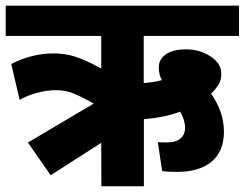

<svg xmlns="http://www.w3.org/2000/svg" viewBox="-35 -651 855 671"><path d="M33.7 -302.2 4.4 -426.8Q31.2 -442.4 71 -453.4Q110.8 -464.4 151.9 -464.4Q192.9 -464.4 227.5 -453.1Q265.1 -440.9 318.8 -411.6V-525.4H-15.1V-631.3H800.3V-525.4H467.3V-360.8Q503.9 -363.3 530.8 -371.1Q520 -389.2 520 -416.3Q520 -443.4 544.4 -460.9Q568.8 -478.5 615.7 -478.5Q662.6 -478.5 700.4 -454.1Q738.3 -429.7 738.3 -393.6Q738.3 -372.6 730.2 -357.9Q722.2 -343.3 702.6 -323.7Q747.6 -259.8 747.6 -190.9Q747.6 -122.1 704.6 -86.2Q661.6 -50.3 585.4 -50.3Q549.3 -50.3 531.7 -53.2L516.6 -153.8Q521.5 -153.3 550.5 -153.3Q579.6 -153.3 595.7 -167Q611.8 -180.7 611.8 -205.3Q611.8 -230 594.7 -260.7Q539.6 -240.2 467.8 -234.4V0H319.3L318.8 -151.9L142.1 -38.6L62.5 -152.8L292.5 -289.1Q239.7 -318.4 214.8 -327.1Q189.9 -335.9 159.7 -335.9Q129.4 -335.9 95 -326.7Q60.5 -317.4 33.7 -302.2Z"/></svg>

Font: Yantramanav Black
Style: Regular
Weight: 900
Version: Version 1.001;PS 1.0;hotconv 1.0.72;makeotf.lib2.5.5900; ttf